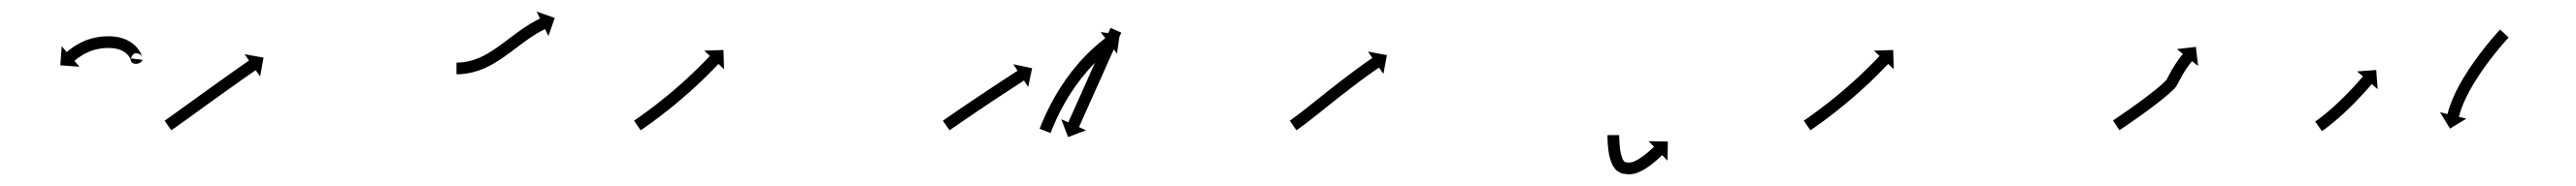

<svg xmlns="http://www.w3.org/2000/svg" viewBox="-20 -308 4395 318"><path d="M203 -206.3C203.9 -194.7 222 -198.2 222.9 -205.8L203.1 -208.2C202.6 -204.6 205.1 -216.5 210.9 -216.8C218.2 -217.2 222.1 -213.6 222.9 -208.5C222.9 -208.2 223 -207.6 223 -207.8C223 -207.8 223 -208 222.9 -208.1C222.9 -208.2 222.9 -208.3 222.9 -208.3C222.8 -209.4 222.5 -210.4 222.3 -211.4C222.3 -211.4 222.2 -211.6 222.2 -211.7C222.2 -211.9 222.1 -212 222.1 -212C221.5 -214 220.7 -215.8 219.8 -217.7C219.8 -217.7 219.7 -217.8 219.7 -218C219.6 -218.1 219.5 -218.3 219.5 -218.3C218.1 -220.8 216.5 -223.1 214.8 -225.4C214.8 -225.4 214.7 -225.5 214.6 -225.7C214.5 -225.8 214.4 -226 214.4 -226C212.1 -228.6 209.6 -231 206.9 -233.2C206.9 -233.2 206.8 -233.3 206.6 -233.5C206.5 -233.6 206.3 -233.7 206.3 -233.7C203.1 -236 199.7 -238 196.2 -239.8C196.2 -239.8 196 -239.9 195.8 -240C195.7 -240.1 195.5 -240.1 195.5 -240.1C191.5 -241.8 187.3 -243.2 183.1 -244.2C183.1 -244.2 182.9 -244.3 182.8 -244.3C182.6 -244.3 182.4 -244.4 182.4 -244.4C177.8 -245.2 173.2 -245.7 168.5 -246C168.5 -246 168.4 -246 168.2 -246C168.1 -246 168 -246 168 -246C163.1 -246 158.2 -245.8 153.3 -245.4C153.3 -245.4 153.2 -245.4 153 -245.4C152.9 -245.4 152.8 -245.4 152.8 -245.4C148.2 -244.8 143.5 -244 138.9 -242.9C138.9 -242.9 138.8 -242.9 138.7 -242.9C138.6 -242.9 138.5 -242.8 138.5 -242.8C134.2 -241.7 130.1 -240.3 125.9 -238.8C125.9 -238.8 125.8 -238.8 125.8 -238.7C125.7 -238.7 125.6 -238.6 125.6 -238.6C121.9 -237.1 118.4 -235.4 114.9 -233.6C114.9 -233.6 114.8 -233.6 114.7 -233.5C114.6 -233.5 114.5 -233.4 114.5 -233.4C111.6 -231.8 108.8 -230.1 105.9 -228.2C105.9 -228.2 105.9 -228.2 105.8 -228.2C105.8 -228.1 105.7 -228.1 105.7 -228.1C103.6 -226.6 101.5 -225.1 99.4 -223.5C99.4 -223.5 99.3 -223.5 99.3 -223.4C99.3 -223.4 99.2 -223.4 99.2 -223.4C97.9 -222.3 96.6 -221.3 95.3 -220.2C95.3 -220.2 95.3 -220.2 95.3 -220.2C95.3 -220.1 95.2 -220.1 95.2 -220.1C94.8 -219.7 94.3 -219.4 93.9 -219L85.3 -229L82.9 -196.3L115.6 -193.9L107 -203.8C107.4 -204.2 107.8 -204.6 108.2 -204.9C108.2 -204.9 108.2 -204.9 108.2 -204.9C108.2 -204.9 108.1 -204.9 108.1 -204.9C109.3 -205.8 110.5 -206.8 111.6 -207.7C111.6 -207.7 111.6 -207.7 111.6 -207.6C111.5 -207.6 111.5 -207.6 111.5 -207.6C113.3 -209 115.2 -210.3 117.1 -211.6C117.1 -211.6 117 -211.6 117 -211.6C116.9 -211.5 116.9 -211.5 116.9 -211.5C119.3 -213.1 121.8 -214.6 124.4 -216C124.4 -216 124.3 -216 124.2 -216C124.2 -215.9 124.1 -215.9 124.1 -215.9C127.1 -217.4 130.2 -218.9 133.4 -220.2C133.4 -220.2 133.3 -220.2 133.2 -220.1C133.1 -220.1 133 -220.1 133 -220.1C136.5 -221.4 140.1 -222.5 143.8 -223.5C143.8 -223.5 143.6 -223.5 143.5 -223.5C143.4 -223.5 143.3 -223.4 143.3 -223.4C147.3 -224.3 151.3 -225 155.4 -225.6C155.4 -225.6 155.3 -225.5 155.2 -225.5C155 -225.5 154.9 -225.5 154.9 -225.5C159.2 -225.9 163.6 -226 167.9 -226C167.9 -226 167.8 -226 167.6 -226C167.5 -226 167.4 -226 167.4 -226C171.2 -225.8 175.1 -225.4 178.9 -224.7C178.9 -224.7 178.7 -224.7 178.5 -224.8C178.4 -224.8 178.2 -224.8 178.2 -224.8C181.5 -224 184.7 -223 187.8 -221.7C187.8 -221.7 187.7 -221.7 187.5 -221.8C187.3 -221.9 187.1 -222 187.1 -222C189.7 -220.7 192.3 -219.2 194.6 -217.5C194.6 -217.5 194.5 -217.6 194.3 -217.7C194.2 -217.8 194 -217.9 194 -217.9C195.9 -216.3 197.7 -214.6 199.3 -212.8C199.3 -212.8 199.2 -212.9 199.1 -213.1C199 -213.2 198.9 -213.3 198.9 -213.3C200 -211.8 201.1 -210.2 202.1 -208.5C202.1 -208.5 202 -208.7 201.9 -208.8C201.8 -209 201.8 -209.1 201.8 -209.1C202.2 -208.1 202.7 -207 203.1 -205.9C203.1 -205.9 203 -206 203 -206.2C202.9 -206.4 202.9 -206.5 202.9 -206.5C203 -206.3 203 -206.1 203.1 -205.9C203.1 -205.9 203.1 -206 203 -206.1C203 -206.2 203 -206.3 203 -206.3Z M262.5 -102.7C262 -102.4 261.4 -102 260.9 -101.7L272.3 -85.2C272.8 -85.6 273.4 -86 273.9 -86.3L273.9 -86.3L273.9 -86.3C275.4 -87.4 276.9 -88.5 278.4 -89.5L278.5 -89.5L278.5 -89.5C280.8 -91.2 283.2 -92.9 285.5 -94.6L285.5 -94.6L285.5 -94.6C288.6 -96.7 291.6 -98.9 294.7 -101.1C298.3 -103.8 301.9 -106.4 305.5 -109C309.6 -111.9 313.6 -114.8 317.6 -117.7C322 -120.9 326.3 -124 330.6 -127.1C335.1 -130.3 339.5 -133.6 344 -136.8C348.5 -140 353 -143.2 357.4 -146.4C361.8 -149.5 366.1 -152.6 370.4 -155.7C374.5 -158.6 378.6 -161.5 382.7 -164.4C386.3 -167 390 -169.6 393.6 -172.2C396.7 -174.4 399.8 -176.5 402.9 -178.7C405.3 -180.4 407.7 -182.1 410.1 -183.7C411.6 -184.8 413.2 -185.9 414.7 -186.9C415.3 -187.3 415.8 -187.7 416.3 -188.1L423.9 -177.3L429.7 -209.5L397.4 -215.3L404.9 -204.5C404.4 -204.1 403.8 -203.7 403.3 -203.4C401.7 -202.3 400.2 -201.2 398.6 -200.1C396.2 -198.4 393.8 -196.8 391.4 -195.1C388.3 -192.9 385.2 -190.7 382.1 -188.5C378.4 -185.9 374.8 -183.3 371.1 -180.7C367 -177.8 362.9 -174.9 358.8 -172C354.5 -168.9 350.1 -165.8 345.8 -162.7C341.3 -159.5 336.8 -156.2 332.3 -153C327.8 -149.8 323.4 -146.6 318.9 -143.3C314.6 -140.2 310.2 -137.1 305.9 -133.9C301.9 -131 297.9 -128.1 293.8 -125.2C290.2 -122.6 286.6 -120 283 -117.4C280 -115.2 276.9 -113 273.9 -110.8L273.9 -110.8L273.9 -110.8C271.6 -109.2 269.2 -107.5 266.9 -105.9L266.9 -105.9L266.9 -105.9C265.4 -104.8 263.9 -103.8 262.5 -102.7L262.5 -102.7Z M760.5 -201C760 -201 759.4 -201 758.9 -201L759 -181C759.6 -181 760.2 -181 760.7 -181C760.7 -181 760.8 -181 760.8 -181C760.8 -181 760.8 -181 760.8 -181C762.5 -181.1 764.2 -181.1 765.9 -181.2C765.9 -181.2 765.9 -181.2 766 -181.2C766 -181.2 766.1 -181.2 766.1 -181.2C768.7 -181.4 771.2 -181.7 773.8 -182C773.8 -182 773.9 -182 774 -182C774 -182 774.1 -182 774.1 -182C777.4 -182.5 780.7 -183.1 784 -183.8C784 -183.8 784.1 -183.8 784.2 -183.8C784.3 -183.8 784.4 -183.8 784.4 -183.8C788.3 -184.8 792.1 -185.9 795.9 -187.1C795.9 -187.1 796 -187.1 796.1 -187.1C796.2 -187.2 796.3 -187.2 796.3 -187.2C800.5 -188.7 804.7 -190.4 808.8 -192.2C808.8 -192.2 808.9 -192.3 809 -192.3C809 -192.3 809.1 -192.4 809.1 -192.4C813.6 -194.5 817.9 -196.8 822.2 -199.2C822.2 -199.2 822.3 -199.2 822.3 -199.3C822.4 -199.3 822.4 -199.3 822.4 -199.3C826.9 -202 831.3 -204.8 835.6 -207.6C835.6 -207.6 835.6 -207.7 835.7 -207.7C835.7 -207.7 835.8 -207.7 835.8 -207.7C840.1 -210.8 844.5 -213.9 848.8 -217C848.8 -217 848.8 -217 848.8 -217C848.8 -217 848.8 -217 848.8 -217C853.1 -220.2 857.3 -223.4 861.5 -226.5C865.5 -229.6 869.6 -232.6 873.6 -235.6C873.6 -235.6 873.6 -235.6 873.6 -235.6C873.6 -235.6 873.6 -235.6 873.6 -235.6C877.3 -238.3 881.1 -241 884.9 -243.6C884.9 -243.6 884.9 -243.6 884.8 -243.5C884.8 -243.5 884.8 -243.5 884.8 -243.5C888.1 -245.7 891.4 -247.9 894.8 -250C894.8 -250 894.8 -250 894.8 -249.9C894.7 -249.9 894.7 -249.9 894.7 -249.9C897.4 -251.5 900.1 -253.1 902.8 -254.6C902.8 -254.6 902.8 -254.6 902.8 -254.6C902.7 -254.5 902.7 -254.5 902.7 -254.5C904.5 -255.5 906.3 -256.4 908.1 -257.3C908.1 -257.3 908.1 -257.3 908.1 -257.3C908.1 -257.3 908.1 -257.3 908.1 -257.3C908.7 -257.6 909.4 -257.9 910.1 -258.3L915.8 -246.4L926.6 -277.3L895.7 -288.2L901.4 -276.3C900.7 -275.9 900 -275.6 899.3 -275.3C899.3 -275.3 899.3 -275.3 899.3 -275.2C899.2 -275.2 899.2 -275.2 899.2 -275.2C897.2 -274.2 895.3 -273.2 893.3 -272.2C893.3 -272.2 893.3 -272.2 893.3 -272.1C893.2 -272.1 893.2 -272.1 893.2 -272.1C890.2 -270.5 887.3 -268.8 884.5 -267.1C884.5 -267.1 884.4 -267.1 884.4 -267C884.3 -267 884.3 -267 884.3 -267C880.7 -264.8 877.2 -262.5 873.7 -260.1C873.7 -260.1 873.6 -260.1 873.6 -260.1C873.6 -260.1 873.6 -260.1 873.6 -260.1C869.6 -257.3 865.7 -254.6 861.8 -251.8C861.8 -251.8 861.8 -251.7 861.8 -251.7C861.8 -251.7 861.7 -251.7 861.7 -251.7C857.6 -248.7 853.5 -245.6 849.4 -242.5C845.3 -239.4 841.1 -236.2 836.9 -233.1C836.9 -233.1 836.9 -233.1 836.9 -233.1C837 -233.1 837 -233.1 837 -233.1C832.8 -230.1 828.6 -227.1 824.4 -224.2C824.4 -224.2 824.4 -224.2 824.5 -224.3C824.5 -224.3 824.6 -224.3 824.6 -224.3C820.5 -221.6 816.4 -219 812.2 -216.5C812.2 -216.5 812.2 -216.5 812.3 -216.6C812.4 -216.6 812.4 -216.6 812.4 -216.6C808.5 -214.4 804.5 -212.3 800.4 -210.4C800.4 -210.4 800.5 -210.4 800.6 -210.5C800.7 -210.5 800.8 -210.5 800.8 -210.5C797.1 -208.9 793.3 -207.4 789.5 -206C789.5 -206 789.6 -206.1 789.7 -206.1C789.8 -206.1 789.8 -206.1 789.8 -206.1C786.5 -205.1 783.1 -204.1 779.7 -203.3C779.7 -203.3 779.7 -203.3 779.8 -203.3C779.9 -203.3 780 -203.3 780 -203.3C777.1 -202.7 774.2 -202.2 771.2 -201.8C771.2 -201.8 771.3 -201.8 771.4 -201.8C771.4 -201.8 771.5 -201.8 771.5 -201.8C769.2 -201.6 767 -201.3 764.7 -201.2C764.7 -201.2 764.7 -201.2 764.8 -201.2C764.8 -201.2 764.9 -201.2 764.9 -201.2C763.4 -201.1 761.9 -201 760.4 -201C760.4 -201 760.4 -201 760.5 -201C760.5 -201 760.5 -201 760.5 -201Z M1063.6 -102.8C1063.1 -102.4 1062.5 -102.1 1062 -101.7L1073.3 -85.2C1073.9 -85.6 1074.4 -86 1074.9 -86.4L1075 -86.4L1075 -86.4C1076.5 -87.4 1078 -88.5 1079.5 -89.5L1079.5 -89.5L1079.5 -89.5C1081.9 -91.2 1084.2 -92.8 1086.5 -94.5L1086.5 -94.5L1086.6 -94.5C1089.6 -96.7 1092.6 -98.9 1095.6 -101.1L1095.6 -101.1L1095.6 -101.1C1099.1 -103.7 1102.7 -106.4 1106.2 -109C1106.2 -109 1106.2 -109 1106.2 -109C1106.2 -109 1106.2 -109.1 1106.2 -109.1C1110.1 -112 1114 -115 1117.8 -118.1C1117.8 -118.1 1117.8 -118.1 1117.9 -118.1C1117.9 -118.1 1117.9 -118.1 1117.9 -118.1C1122 -121.4 1126.1 -124.7 1130.1 -128C1130.1 -128 1130.1 -128 1130.2 -128C1130.2 -128 1130.2 -128 1130.2 -128C1134.4 -131.5 1138.5 -135 1142.6 -138.5C1142.6 -138.5 1142.6 -138.5 1142.7 -138.5C1142.7 -138.5 1142.7 -138.5 1142.7 -138.5C1146.8 -142 1150.9 -145.6 1154.9 -149.2C1154.9 -149.2 1154.9 -149.2 1155 -149.2C1155 -149.2 1155 -149.2 1155 -149.2C1158.9 -152.7 1162.8 -156.2 1166.6 -159.8C1166.6 -159.8 1166.6 -159.8 1166.7 -159.8C1166.7 -159.8 1166.7 -159.8 1166.7 -159.8C1170.3 -163.2 1173.8 -166.5 1177.4 -169.9C1177.4 -169.9 1177.4 -169.9 1177.4 -169.9C1177.4 -169.9 1177.4 -170 1177.4 -170C1180.6 -173 1183.7 -176.1 1186.9 -179.2L1186.9 -179.2L1186.9 -179.2C1189.5 -181.8 1192.1 -184.4 1194.7 -187.1L1194.8 -187.1L1194.8 -187.1C1196.8 -189.2 1198.8 -191.2 1200.7 -193.3L1200.8 -193.3L1200.8 -193.3C1202 -194.6 1203.3 -196 1204.6 -197.3L1204.6 -197.3L1204.6 -197.3C1205 -197.8 1205.5 -198.3 1205.9 -198.7L1215.5 -189.7L1214.5 -222.5L1181.7 -221.4L1191.3 -212.4C1190.9 -212 1190.5 -211.5 1190 -211L1190 -211L1190 -211C1188.8 -209.7 1187.5 -208.4 1186.3 -207.1L1186.3 -207.1L1186.3 -207.1C1184.4 -205.1 1182.4 -203.1 1180.5 -201.1L1180.5 -201.1L1180.5 -201.1C1177.9 -198.5 1175.4 -195.9 1172.8 -193.4L1172.8 -193.4L1172.8 -193.4C1169.7 -190.4 1166.7 -187.3 1163.5 -184.4C1163.5 -184.4 1163.6 -184.4 1163.6 -184.4C1163.6 -184.4 1163.6 -184.4 1163.6 -184.4C1160.1 -181.1 1156.6 -177.8 1153.1 -174.5C1153.1 -174.5 1153.1 -174.5 1153.1 -174.5C1153.1 -174.5 1153.1 -174.5 1153.1 -174.5C1149.3 -171 1145.5 -167.6 1141.6 -164.1C1141.6 -164.1 1141.7 -164.1 1141.7 -164.2C1141.7 -164.2 1141.7 -164.2 1141.7 -164.2C1137.7 -160.6 1133.7 -157.1 1129.6 -153.7C1129.6 -153.7 1129.7 -153.7 1129.7 -153.7C1129.7 -153.7 1129.7 -153.7 1129.7 -153.7C1125.6 -150.3 1121.5 -146.8 1117.4 -143.4C1117.4 -143.4 1117.4 -143.5 1117.5 -143.5C1117.5 -143.5 1117.5 -143.5 1117.5 -143.5C1113.5 -140.2 1109.5 -137 1105.4 -133.8C1105.4 -133.8 1105.4 -133.8 1105.4 -133.8C1105.5 -133.8 1105.5 -133.8 1105.5 -133.8C1101.7 -130.8 1097.9 -127.9 1094 -124.9C1094 -124.9 1094 -124.9 1094.1 -124.9C1094.1 -124.9 1094.1 -125 1094.1 -125C1090.6 -122.3 1087.2 -119.7 1083.7 -117.2L1083.7 -117.2L1083.7 -117.2C1080.8 -115 1077.8 -112.9 1074.9 -110.8L1074.9 -110.8L1074.9 -110.8C1072.6 -109.1 1070.3 -107.5 1068 -105.9L1068 -105.9L1068 -105.9C1066.6 -104.9 1065.1 -103.8 1063.6 -102.8L1063.6 -102.8Z M1590.3 -102.6C1589.8 -102.3 1589.3 -102 1588.9 -101.6L1600.3 -85.2C1600.8 -85.5 1601.2 -85.9 1601.7 -86.2C1603 -87.1 1604.4 -88 1605.7 -89C1607.8 -90.4 1609.8 -91.8 1611.9 -93.2C1614.6 -95.1 1617.3 -97 1619.9 -98.8C1623.1 -101 1626.3 -103.2 1629.5 -105.3L1629.5 -105.3L1629.5 -105.3C1633.1 -107.8 1636.6 -110.2 1640.2 -112.6L1640.2 -112.6L1640.2 -112.6C1644 -115.2 1647.8 -117.8 1651.6 -120.4L1651.6 -120.4L1651.6 -120.3C1655.6 -123 1659.5 -125.7 1663.5 -128.3L1663.5 -128.3L1663.5 -128.3C1667.4 -130.9 1671.4 -133.6 1675.3 -136.2C1679.2 -138.8 1683 -141.3 1686.8 -143.8C1690.4 -146.2 1694 -148.6 1697.6 -150.9C1700.9 -153 1704.1 -155.2 1707.3 -157.3C1710 -159.1 1712.7 -160.8 1715.5 -162.6C1717.6 -164 1719.7 -165.4 1721.8 -166.7C1723.1 -167.6 1724.5 -168.5 1725.8 -169.4C1726.3 -169.7 1726.8 -170 1727.3 -170.3L1734.5 -159.3L1741.2 -191.4L1709.1 -198.1L1716.3 -187.1C1715.8 -186.8 1715.4 -186.4 1714.9 -186.1C1713.5 -185.2 1712.2 -184.4 1710.8 -183.5C1708.7 -182.1 1706.6 -180.7 1704.5 -179.4C1701.8 -177.6 1699.1 -175.8 1696.3 -174C1693.1 -171.9 1689.9 -169.8 1686.6 -167.6C1683 -165.3 1679.4 -162.9 1675.8 -160.5C1672 -158 1668.1 -155.4 1664.3 -152.9C1660.3 -150.2 1656.3 -147.6 1652.4 -144.9L1652.3 -144.9L1652.3 -144.9C1648.4 -142.3 1644.4 -139.6 1640.5 -136.9L1640.4 -136.9L1640.4 -136.9C1636.6 -134.4 1632.8 -131.8 1629 -129.2L1628.9 -129.2L1628.9 -129.2C1625.4 -126.7 1621.8 -124.3 1618.2 -121.9L1618.2 -121.9L1618.2 -121.9C1615 -119.7 1611.8 -117.5 1608.6 -115.3C1605.9 -113.4 1603.2 -111.6 1600.5 -109.7C1598.4 -108.3 1596.4 -106.8 1594.3 -105.4C1593 -104.5 1591.6 -103.5 1590.3 -102.6ZM1892.6 -250.4C1892.8 -251 1893.1 -251.6 1893.4 -252.2L1875.1 -260.4C1874.9 -259.8 1874.6 -259.2 1874.3 -258.6C1873.6 -256.9 1872.8 -255.2 1872 -253.5C1870.8 -250.8 1869.7 -248.1 1868.5 -245.5C1866.9 -242 1865.4 -238.6 1863.8 -235.2C1862 -231.1 1860.2 -227 1858.4 -222.9C1856.3 -218.4 1854.3 -213.8 1852.3 -209.3C1850.1 -204.4 1847.9 -199.5 1845.8 -194.7C1843.5 -189.7 1841.3 -184.6 1839 -179.6C1836.8 -174.6 1834.5 -169.6 1832.3 -164.5C1830.1 -159.7 1827.9 -154.8 1825.8 -149.9C1823.7 -145.4 1821.7 -140.8 1819.7 -136.3C1817.8 -132.2 1816 -128.1 1814.2 -124.1C1812.6 -120.6 1811.1 -117.2 1809.6 -113.7C1808.4 -111.1 1807.2 -108.4 1806 -105.7C1805.2 -104 1804.5 -102.3 1803.7 -100.6C1803.4 -100 1803.2 -99.4 1802.9 -98.8L1790.9 -104.2L1802.6 -73.6L1833.2 -85.3L1821.2 -90.6C1821.4 -91.3 1821.7 -91.9 1822 -92.5C1822.7 -94.2 1823.5 -95.9 1824.3 -97.6C1825.5 -100.2 1826.6 -102.9 1827.8 -105.6C1829.4 -109 1830.9 -112.4 1832.4 -115.9C1834.3 -120 1836.1 -124 1837.9 -128.1C1839.9 -132.7 1842 -137.2 1844 -141.8C1846.2 -146.6 1848.4 -151.5 1850.5 -156.4C1852.8 -161.4 1855 -166.4 1857.3 -171.4C1859.5 -176.5 1861.8 -181.5 1864 -186.5C1866.2 -191.4 1868.4 -196.2 1870.5 -201.1C1872.6 -205.7 1874.6 -210.2 1876.6 -214.8C1878.5 -218.8 1880.3 -222.9 1882.1 -227C1883.6 -230.4 1885.2 -233.9 1886.7 -237.3C1887.9 -240 1889.1 -242.6 1890.3 -245.3C1891 -247 1891.8 -248.7 1892.6 -250.4ZM1754.8 -89.8C1754.5 -89.1 1754.3 -88.5 1754 -87.8L1772.7 -80.6C1772.9 -81.2 1773.2 -81.9 1773.4 -82.5L1773.4 -82.5L1773.4 -82.5C1774.1 -84.3 1774.8 -86.1 1775.6 -87.9C1775.6 -87.9 1775.6 -87.9 1775.5 -87.8C1775.5 -87.8 1775.5 -87.8 1775.5 -87.8C1776.7 -90.6 1777.9 -93.4 1779 -96.1C1779 -96.1 1779 -96.1 1779 -96.1C1779 -96.1 1779 -96.1 1779 -96.1C1780.6 -99.6 1782.2 -103.2 1783.8 -106.7C1783.8 -106.7 1783.8 -106.7 1783.8 -106.7C1783.8 -106.7 1783.8 -106.6 1783.8 -106.6C1785.8 -110.8 1787.8 -115 1789.9 -119.1C1789.9 -119.1 1789.9 -119.1 1789.9 -119C1789.9 -119 1789.9 -119 1789.9 -119C1792.3 -123.5 1794.8 -128.1 1797.3 -132.6C1797.3 -132.6 1797.3 -132.6 1797.2 -132.5C1797.2 -132.5 1797.2 -132.5 1797.2 -132.5C1800 -137.3 1802.8 -142 1805.8 -146.7C1805.8 -146.7 1805.7 -146.7 1805.7 -146.6C1805.7 -146.6 1805.7 -146.6 1805.7 -146.6C1808.8 -151.4 1812 -156.1 1815.2 -160.8C1815.2 -160.8 1815.2 -160.8 1815.2 -160.8C1815.1 -160.7 1815.1 -160.7 1815.1 -160.7C1818.5 -165.4 1821.9 -170 1825.4 -174.5C1825.4 -174.5 1825.3 -174.5 1825.3 -174.4C1825.3 -174.4 1825.3 -174.4 1825.3 -174.4C1828.7 -178.7 1832.3 -183 1835.9 -187.2C1835.9 -187.2 1835.9 -187.2 1835.8 -187.1C1835.8 -187.1 1835.8 -187.1 1835.8 -187.1C1839.3 -191 1842.8 -194.8 1846.4 -198.6C1846.4 -198.6 1846.3 -198.6 1846.3 -198.5C1846.3 -198.5 1846.3 -198.5 1846.3 -198.5C1849.5 -201.8 1852.9 -205.1 1856.3 -208.3C1856.3 -208.3 1856.2 -208.3 1856.2 -208.3C1856.2 -208.2 1856.2 -208.2 1856.2 -208.2C1859.1 -210.9 1862 -213.5 1865 -216.1C1865 -216.1 1865 -216.1 1864.9 -216.1C1864.9 -216.1 1864.9 -216.1 1864.9 -216.1C1867.2 -218 1869.6 -220 1872 -221.9C1872 -221.9 1871.9 -221.9 1871.9 -221.9C1871.9 -221.9 1871.9 -221.9 1871.9 -221.9C1873.4 -223.1 1875 -224.3 1876.5 -225.5C1876.5 -225.5 1876.5 -225.5 1876.5 -225.5C1876.5 -225.5 1876.5 -225.5 1876.5 -225.5C1877 -225.9 1877.6 -226.4 1878.2 -226.8L1886.1 -216.3L1890.6 -248.8L1858.1 -253.2L1866.1 -242.7C1865.5 -242.3 1864.9 -241.8 1864.3 -241.4C1864.3 -241.4 1864.3 -241.4 1864.3 -241.4C1864.3 -241.4 1864.3 -241.4 1864.3 -241.4C1862.7 -240.1 1861 -238.8 1859.4 -237.5C1859.4 -237.5 1859.4 -237.5 1859.4 -237.5C1859.4 -237.5 1859.3 -237.5 1859.3 -237.5C1856.9 -235.4 1854.4 -233.4 1851.9 -231.3C1851.9 -231.3 1851.9 -231.3 1851.9 -231.3C1851.9 -231.2 1851.8 -231.2 1851.8 -231.2C1848.7 -228.5 1845.6 -225.7 1842.6 -222.9C1842.6 -222.9 1842.6 -222.9 1842.5 -222.8C1842.5 -222.8 1842.5 -222.8 1842.5 -222.8C1838.9 -219.4 1835.4 -216 1832 -212.5C1832 -212.5 1832 -212.5 1832 -212.4C1831.9 -212.4 1831.9 -212.4 1831.9 -212.4C1828.1 -208.4 1824.5 -204.4 1820.8 -200.4C1820.8 -200.4 1820.8 -200.3 1820.8 -200.3C1820.8 -200.3 1820.7 -200.2 1820.7 -200.2C1817 -195.8 1813.3 -191.4 1809.6 -186.8C1809.6 -186.8 1809.6 -186.8 1809.6 -186.8C1809.6 -186.7 1809.5 -186.7 1809.5 -186.7C1805.9 -182 1802.3 -177.2 1798.9 -172.4C1798.9 -172.4 1798.8 -172.3 1798.8 -172.3C1798.8 -172.2 1798.8 -172.2 1798.8 -172.2C1795.4 -167.3 1792.1 -162.4 1788.9 -157.4C1788.9 -157.4 1788.8 -157.4 1788.8 -157.3C1788.8 -157.3 1788.8 -157.3 1788.8 -157.3C1785.7 -152.4 1782.8 -147.5 1779.9 -142.5C1779.9 -142.5 1779.9 -142.5 1779.9 -142.4C1779.9 -142.4 1779.8 -142.4 1779.8 -142.4C1777.2 -137.7 1774.7 -133 1772.2 -128.3C1772.2 -128.3 1772.2 -128.2 1772.1 -128.2C1772.1 -128.2 1772.1 -128.1 1772.1 -128.1C1769.9 -123.9 1767.8 -119.6 1765.8 -115.3C1765.8 -115.3 1765.7 -115.2 1765.7 -115.2C1765.7 -115.2 1765.7 -115.2 1765.7 -115.2C1764 -111.5 1762.3 -107.8 1760.7 -104.1C1760.7 -104.1 1760.7 -104.1 1760.7 -104.1C1760.7 -104.1 1760.7 -104 1760.7 -104C1759.4 -101.2 1758.2 -98.3 1757 -95.4C1757 -95.4 1757 -95.4 1757 -95.4C1757 -95.4 1757 -95.4 1757 -95.4C1756.3 -93.5 1755.5 -91.7 1754.8 -89.8L1754.8 -89.8Z M2182.4 -102.7C2181.9 -102.3 2181.4 -102 2180.9 -101.6L2192.3 -85.2C2192.8 -85.6 2193.3 -85.9 2193.8 -86.3L2193.9 -86.3L2193.9 -86.3C2195.3 -87.4 2196.8 -88.4 2198.3 -89.5C2198.3 -89.5 2198.3 -89.5 2198.3 -89.5C2198.3 -89.5 2198.3 -89.5 2198.3 -89.5C2200.6 -91.2 2202.9 -92.9 2205.1 -94.6C2205.1 -94.6 2205.1 -94.6 2205.2 -94.6C2205.2 -94.6 2205.2 -94.6 2205.2 -94.6C2208.1 -96.9 2211.1 -99.1 2214 -101.4L2214 -101.4L2214 -101.4C2217.5 -104.2 2221 -106.9 2224.5 -109.6L2224.5 -109.6L2224.5 -109.6C2228.4 -112.7 2232.3 -115.8 2236.2 -118.9C2240.3 -122.3 2244.5 -125.6 2248.7 -128.9C2253 -132.3 2257.3 -135.8 2261.6 -139.2L2261.6 -139.2L2261.6 -139.2C2266 -142.6 2270.3 -146 2274.7 -149.4L2274.7 -149.4L2274.7 -149.4C2278.9 -152.7 2283.2 -156 2287.4 -159.2L2287.4 -159.2L2287.4 -159.2C2291.4 -162.3 2295.4 -165.3 2299.5 -168.3L2299.4 -168.3L2299.4 -168.3C2303.1 -171 2306.7 -173.7 2310.3 -176.3L2310.3 -176.3L2310.3 -176.3C2313.4 -178.6 2316.5 -180.8 2319.6 -183L2319.6 -183L2319.6 -183C2322 -184.7 2324.4 -186.4 2326.8 -188.1L2326.8 -188.1L2326.8 -188.1C2328.3 -189.2 2329.9 -190.2 2331.5 -191.3L2331.5 -191.3L2331.5 -191.3C2332 -191.7 2332.6 -192.1 2333.1 -192.5L2340.6 -181.6L2346.6 -213.8L2314.3 -219.8L2321.8 -208.9C2321.2 -208.6 2320.7 -208.2 2320.1 -207.8L2320.1 -207.8L2320.1 -207.8C2318.5 -206.7 2316.9 -205.6 2315.4 -204.5L2315.3 -204.5L2315.3 -204.5C2312.9 -202.8 2310.4 -201 2308 -199.3L2308 -199.3L2308 -199.3C2304.8 -197 2301.7 -194.8 2298.6 -192.5L2298.5 -192.5L2298.5 -192.5C2294.8 -189.8 2291.2 -187.1 2287.5 -184.3L2287.5 -184.3L2287.5 -184.3C2283.4 -181.3 2279.4 -178.2 2275.3 -175.1L2275.3 -175.1L2275.3 -175.1C2271 -171.8 2266.7 -168.5 2262.4 -165.2L2262.4 -165.2L2262.4 -165.2C2258 -161.8 2253.6 -158.3 2249.3 -154.9L2249.2 -154.9L2249.2 -154.9C2244.9 -151.4 2240.6 -148 2236.2 -144.5C2232 -141.2 2227.9 -137.9 2223.7 -134.6C2219.8 -131.5 2215.9 -128.4 2212.1 -125.3L2212.1 -125.3L2212.1 -125.3C2208.6 -122.6 2205.2 -119.9 2201.7 -117.2L2201.7 -117.2L2201.8 -117.2C2198.9 -115 2196 -112.7 2193.1 -110.5C2193.1 -110.5 2193.1 -110.5 2193.1 -110.5C2193.1 -110.6 2193.1 -110.6 2193.1 -110.6C2190.9 -108.9 2188.7 -107.3 2186.5 -105.6C2186.5 -105.6 2186.5 -105.6 2186.5 -105.6C2186.5 -105.7 2186.5 -105.7 2186.5 -105.7C2185.1 -104.7 2183.7 -103.6 2182.3 -102.6L2182.3 -102.7Z M2743 -75.2C2743 -75.8 2743 -76.4 2743 -77L2723 -77C2723 -76.4 2723 -75.7 2723 -75.1C2723 -75.1 2723 -75.1 2723 -75.1C2723 -75.1 2723 -75.1 2723 -75.1C2723 -73.3 2723.1 -71.5 2723.1 -69.7C2723.1 -69.7 2723.1 -69.7 2723.1 -69.7C2723.1 -69.7 2723.1 -69.6 2723.1 -69.6C2723.2 -66.9 2723.3 -64.2 2723.5 -61.5C2723.5 -61.5 2723.5 -61.4 2723.5 -61.4C2723.5 -61.3 2723.5 -61.3 2723.5 -61.3C2723.8 -57.8 2724.1 -54.4 2724.6 -50.9C2724.6 -50.9 2724.6 -50.8 2724.6 -50.8C2724.6 -50.7 2724.6 -50.6 2724.6 -50.6C2725.2 -46.7 2725.9 -42.8 2726.8 -39C2726.8 -39 2726.9 -38.8 2726.9 -38.7C2726.9 -38.6 2726.9 -38.5 2726.9 -38.5C2728.1 -34.6 2729.4 -30.7 2731 -27C2731 -27 2731.1 -26.8 2731.2 -26.6C2731.3 -26.4 2731.4 -26.2 2731.4 -26.2C2733.2 -23 2735.2 -20 2737.7 -17.3C2737.7 -17.3 2738 -17.1 2738.3 -16.8C2738.6 -16.5 2738.9 -16.3 2738.9 -16.3C2741.6 -14.2 2744.7 -12.6 2747.9 -11.5C2747.9 -11.5 2748.2 -11.4 2748.5 -11.4C2748.9 -11.3 2749.2 -11.2 2749.2 -11.2C2753.2 -10.4 2757.4 -10.1 2761.5 -10C2761.5 -10 2761.8 -10 2762.1 -10C2762.4 -10.1 2762.7 -10.1 2762.7 -10.1C2766.5 -10.5 2770.3 -11.4 2774 -12.6C2774 -12.6 2774.2 -12.7 2774.4 -12.8C2774.5 -12.8 2774.7 -12.9 2774.7 -12.9C2778.6 -14.5 2782.3 -16.4 2786 -18.5C2786 -18.5 2786.1 -18.5 2786.2 -18.6C2786.2 -18.7 2786.3 -18.7 2786.3 -18.7C2789.7 -20.9 2793.1 -23.1 2796.3 -25.5C2796.3 -25.5 2796.3 -25.5 2796.4 -25.5C2796.5 -25.6 2796.5 -25.6 2796.5 -25.6C2799.3 -27.8 2802 -29.9 2804.7 -32.2C2804.7 -32.2 2804.7 -32.2 2804.7 -32.2C2804.8 -32.3 2804.8 -32.3 2804.8 -32.3C2806.9 -34.1 2808.9 -35.9 2811 -37.7C2811 -37.7 2811 -37.8 2811 -37.8C2811 -37.8 2811 -37.8 2811 -37.8C2812.3 -39 2813.6 -40.2 2814.9 -41.5L2814.9 -41.5L2815 -41.5C2815.4 -41.9 2815.9 -42.4 2816.3 -42.8L2825.5 -33.3L2826 -66.1L2793.2 -66.6L2802.4 -57.2C2802 -56.7 2801.5 -56.3 2801.1 -55.9L2801.1 -55.9L2801.1 -55.9C2799.9 -54.8 2798.7 -53.6 2797.4 -52.5C2797.4 -52.5 2797.5 -52.5 2797.5 -52.5C2797.5 -52.5 2797.5 -52.5 2797.5 -52.5C2795.6 -50.8 2793.7 -49.1 2791.7 -47.4C2791.7 -47.4 2791.8 -47.4 2791.8 -47.5C2791.8 -47.5 2791.9 -47.5 2791.9 -47.5C2789.4 -45.5 2786.9 -43.4 2784.3 -41.5C2784.3 -41.5 2784.4 -41.5 2784.4 -41.6C2784.5 -41.6 2784.5 -41.6 2784.5 -41.6C2781.6 -39.5 2778.7 -37.5 2775.7 -35.6C2775.7 -35.6 2775.8 -35.7 2775.9 -35.8C2776 -35.8 2776.1 -35.9 2776.1 -35.9C2773.1 -34.2 2770.1 -32.6 2766.9 -31.3C2766.9 -31.3 2767.1 -31.4 2767.3 -31.5C2767.5 -31.5 2767.7 -31.6 2767.7 -31.6C2765.4 -30.8 2763 -30.2 2760.6 -30C2760.6 -30 2760.9 -30 2761.2 -30C2761.5 -30 2761.8 -30 2761.8 -30C2758.9 -30.1 2755.9 -30.2 2753.1 -30.8C2753.1 -30.8 2753.4 -30.7 2753.7 -30.6C2754 -30.5 2754.4 -30.5 2754.4 -30.5C2753.2 -30.9 2752.1 -31.4 2751.1 -32.1C2751.1 -32.1 2751.4 -31.9 2751.7 -31.6C2752 -31.3 2752.3 -31.1 2752.3 -31.1C2750.9 -32.5 2749.9 -34.2 2748.9 -35.9C2748.9 -35.9 2749 -35.6 2749.1 -35.4C2749.2 -35.2 2749.3 -35 2749.3 -35C2748.1 -37.9 2747.1 -40.9 2746.2 -43.9C2746.2 -43.9 2746.2 -43.8 2746.3 -43.7C2746.3 -43.6 2746.3 -43.5 2746.3 -43.5C2745.5 -46.8 2744.9 -50.2 2744.4 -53.6C2744.4 -53.6 2744.4 -53.6 2744.4 -53.5C2744.4 -53.4 2744.4 -53.4 2744.4 -53.4C2744 -56.5 2743.7 -59.7 2743.5 -62.8C2743.5 -62.8 2743.5 -62.8 2743.5 -62.8C2743.5 -62.7 2743.5 -62.7 2743.5 -62.7C2743.3 -65.2 2743.2 -67.8 2743.1 -70.3C2743.1 -70.3 2743.1 -70.3 2743.1 -70.3C2743.1 -70.2 2743.1 -70.2 2743.1 -70.2C2743.1 -71.9 2743 -73.6 2743 -75.3C2743 -75.3 2743 -75.2 2743 -75.2C2743 -75.2 2743 -75.2 2743 -75.2Z M3059.6 -102.8C3059.1 -102.4 3058.5 -102.1 3058 -101.7L3069.3 -85.2C3069.9 -85.6 3070.4 -86 3070.9 -86.4L3071 -86.4L3071 -86.4C3072.5 -87.4 3074 -88.5 3075.5 -89.5L3075.5 -89.5L3075.5 -89.5C3077.9 -91.2 3080.2 -92.8 3082.5 -94.5L3082.5 -94.5L3082.6 -94.5C3085.6 -96.7 3088.6 -98.9 3091.6 -101.1L3091.6 -101.1L3091.6 -101.1C3095.1 -103.7 3098.7 -106.4 3102.2 -109C3102.2 -109 3102.2 -109 3102.2 -109C3102.2 -109 3102.2 -109.1 3102.2 -109.1C3106.1 -112 3110 -115 3113.8 -118.1C3113.8 -118.1 3113.8 -118.1 3113.9 -118.1C3113.9 -118.1 3113.9 -118.1 3113.9 -118.1C3118 -121.4 3122.1 -124.7 3126.1 -128C3126.1 -128 3126.1 -128 3126.2 -128C3126.2 -128 3126.2 -128 3126.2 -128C3130.4 -131.5 3134.5 -135 3138.6 -138.5C3138.6 -138.5 3138.6 -138.5 3138.7 -138.5C3138.7 -138.5 3138.7 -138.5 3138.7 -138.5C3142.8 -142 3146.9 -145.6 3150.9 -149.2C3150.9 -149.2 3150.9 -149.2 3151 -149.2C3151 -149.2 3151 -149.2 3151 -149.2C3154.9 -152.7 3158.8 -156.2 3162.6 -159.8C3162.6 -159.8 3162.6 -159.8 3162.7 -159.8C3162.7 -159.8 3162.7 -159.8 3162.7 -159.8C3166.3 -163.2 3169.8 -166.5 3173.4 -169.9C3173.4 -169.9 3173.4 -169.9 3173.4 -169.9C3173.4 -169.9 3173.4 -170 3173.4 -170C3176.6 -173 3179.7 -176.1 3182.9 -179.2L3182.9 -179.2L3182.9 -179.2C3185.5 -181.8 3188.1 -184.4 3190.7 -187.1L3190.8 -187.1L3190.8 -187.1C3192.8 -189.2 3194.8 -191.2 3196.7 -193.3L3196.8 -193.3L3196.8 -193.3C3198 -194.6 3199.3 -196 3200.6 -197.3L3200.6 -197.3L3200.6 -197.3C3201 -197.8 3201.5 -198.3 3201.9 -198.7L3211.5 -189.7L3210.5 -222.5L3177.7 -221.4L3187.3 -212.4C3186.9 -212 3186.5 -211.5 3186 -211L3186 -211L3186 -211C3184.8 -209.7 3183.5 -208.4 3182.3 -207.1L3182.3 -207.1L3182.3 -207.1C3180.4 -205.1 3178.4 -203.1 3176.5 -201.1L3176.5 -201.1L3176.5 -201.1C3173.9 -198.5 3171.4 -195.9 3168.8 -193.4L3168.8 -193.4L3168.8 -193.4C3165.7 -190.4 3162.7 -187.3 3159.5 -184.4C3159.5 -184.4 3159.6 -184.4 3159.6 -184.4C3159.6 -184.4 3159.6 -184.4 3159.6 -184.4C3156.1 -181.1 3152.6 -177.8 3149.1 -174.5C3149.1 -174.5 3149.1 -174.5 3149.1 -174.5C3149.1 -174.5 3149.1 -174.5 3149.1 -174.5C3145.3 -171 3141.5 -167.6 3137.6 -164.1C3137.6 -164.1 3137.7 -164.1 3137.7 -164.2C3137.7 -164.2 3137.7 -164.2 3137.7 -164.2C3133.7 -160.6 3129.7 -157.1 3125.6 -153.7C3125.6 -153.7 3125.7 -153.7 3125.7 -153.7C3125.7 -153.7 3125.7 -153.7 3125.7 -153.7C3121.6 -150.3 3117.5 -146.8 3113.4 -143.4C3113.4 -143.4 3113.4 -143.5 3113.5 -143.5C3113.5 -143.5 3113.5 -143.5 3113.5 -143.5C3109.5 -140.2 3105.5 -137 3101.4 -133.8C3101.4 -133.8 3101.4 -133.8 3101.4 -133.8C3101.5 -133.8 3101.5 -133.8 3101.5 -133.8C3097.7 -130.8 3093.9 -127.9 3090 -124.9C3090 -124.9 3090 -124.9 3090.1 -124.9C3090.1 -124.9 3090.1 -125 3090.1 -125C3086.6 -122.3 3083.2 -119.7 3079.7 -117.2L3079.7 -117.2L3079.7 -117.2C3076.8 -115 3073.8 -112.9 3070.9 -110.8L3070.9 -110.8L3070.9 -110.8C3068.6 -109.1 3066.3 -107.5 3064 -105.9L3064 -105.9L3064 -105.9C3062.6 -104.9 3061.1 -103.8 3059.6 -102.8L3059.6 -102.8Z M3587.2 -103.1C3586.6 -102.8 3586.1 -102.5 3585.6 -102.1L3596.5 -85.4C3597.1 -85.7 3597.6 -86.1 3598.1 -86.4L3598.2 -86.4L3598.2 -86.4C3599.7 -87.5 3601.2 -88.5 3602.7 -89.5L3602.8 -89.5L3602.8 -89.5C3605.2 -91.1 3607.5 -92.7 3609.9 -94.3L3609.9 -94.4L3609.9 -94.4C3613 -96.5 3616.1 -98.6 3619.1 -100.7L3619.2 -100.7L3619.2 -100.8C3622.8 -103.3 3626.4 -105.8 3630 -108.4L3630 -108.4L3630 -108.4C3634 -111.3 3638 -114.2 3642 -117.1L3642 -117.1L3642.1 -117.1C3646.3 -120.2 3650.5 -123.4 3654.7 -126.5C3654.7 -126.5 3654.7 -126.5 3654.7 -126.5C3654.7 -126.5 3654.8 -126.6 3654.8 -126.6C3659 -129.8 3663.3 -133.1 3667.5 -136.5C3667.5 -136.5 3667.6 -136.5 3667.6 -136.5C3667.6 -136.5 3667.6 -136.5 3667.6 -136.5C3671.8 -139.9 3675.9 -143.3 3679.9 -146.7C3679.9 -146.7 3679.9 -146.7 3680 -146.8C3680 -146.8 3680.1 -146.8 3680.1 -146.8C3683.7 -150.1 3687.2 -153.4 3690.7 -156.8C3690.7 -156.8 3690.8 -156.9 3690.9 -157.1C3691 -157.2 3691.1 -157.3 3691.1 -157.3C3693.8 -160.4 3695.5 -163.5 3697.2 -167.2C3697.2 -167.2 3697.2 -167.1 3697.2 -167C3697.1 -167 3697.1 -166.9 3697.1 -166.9C3699.3 -171.2 3701.6 -175.5 3704 -179.6C3704 -179.6 3703.9 -179.6 3703.9 -179.5C3703.9 -179.5 3703.8 -179.4 3703.8 -179.4C3705.9 -182.9 3708.1 -186.3 3710.3 -189.7C3710.3 -189.7 3710.3 -189.7 3710.3 -189.6C3710.3 -189.6 3710.2 -189.6 3710.2 -189.6C3712 -192.1 3713.8 -194.6 3715.6 -197.2C3715.6 -197.2 3715.6 -197.1 3715.6 -197.1C3715.6 -197.1 3715.6 -197.1 3715.6 -197.1C3716.8 -198.7 3718 -200.2 3719.2 -201.8C3719.2 -201.8 3719.2 -201.8 3719.2 -201.8C3719.2 -201.8 3719.2 -201.8 3719.2 -201.8C3719.6 -202.3 3720 -202.9 3720.5 -203.4L3730.8 -195.2L3727.1 -227.8L3694.6 -224.1L3704.9 -215.9C3704.4 -215.3 3703.9 -214.8 3703.5 -214.2C3703.5 -214.2 3703.5 -214.2 3703.5 -214.2C3703.5 -214.1 3703.4 -214.1 3703.4 -214.1C3702.1 -212.5 3700.9 -210.8 3699.6 -209.1C3699.6 -209.1 3699.6 -209.1 3699.5 -209C3699.5 -209 3699.5 -209 3699.5 -209C3697.6 -206.3 3695.6 -203.6 3693.8 -200.9C3693.8 -200.9 3693.7 -200.9 3693.7 -200.8C3693.7 -200.8 3693.7 -200.8 3693.7 -200.8C3691.3 -197.2 3689 -193.5 3686.7 -189.8C3686.7 -189.8 3686.7 -189.8 3686.7 -189.7C3686.7 -189.7 3686.6 -189.6 3686.6 -189.6C3684 -185.1 3681.6 -180.5 3679.2 -175.9C3679.2 -175.9 3679.2 -175.8 3679.2 -175.8C3679.1 -175.7 3679.1 -175.6 3679.1 -175.6C3678.1 -173.5 3677.5 -172.1 3676 -170.4C3676 -170.4 3676.1 -170.5 3676.2 -170.6C3676.3 -170.8 3676.4 -170.9 3676.4 -170.9C3673.3 -167.7 3670.1 -164.7 3666.8 -161.8C3666.8 -161.8 3666.8 -161.8 3666.9 -161.9C3666.9 -161.9 3666.9 -161.9 3666.9 -161.9C3663 -158.6 3659.1 -155.3 3655.1 -152.1C3655.1 -152.1 3655.1 -152.1 3655.1 -152.1C3655.1 -152.2 3655.1 -152.2 3655.1 -152.2C3651 -148.9 3646.8 -145.7 3642.6 -142.5C3642.6 -142.5 3642.6 -142.5 3642.6 -142.5C3642.7 -142.5 3642.7 -142.5 3642.7 -142.5C3638.5 -139.4 3634.4 -136.3 3630.2 -133.2L3630.2 -133.2L3630.2 -133.2C3626.3 -130.4 3622.3 -127.5 3618.4 -124.7L3618.4 -124.7L3618.4 -124.7C3614.8 -122.2 3611.3 -119.6 3607.7 -117.1L3607.7 -117.1L3607.7 -117.2C3604.7 -115 3601.6 -112.9 3598.6 -110.9L3598.6 -110.9L3598.6 -110.9C3596.3 -109.3 3593.9 -107.7 3591.6 -106.1L3591.6 -106.1L3591.6 -106.1C3590.1 -105.1 3588.6 -104.1 3587.1 -103.1L3587.2 -103.1Z M3931.6 -100.8C3931.3 -100.6 3930.9 -100.4 3930.6 -100.1L3942.2 -83.8C3942.6 -84.1 3942.9 -84.3 3943.3 -84.6L3943.3 -84.6L3943.3 -84.6C3944.3 -85.3 3945.2 -86 3946.2 -86.7L3946.2 -86.7L3946.3 -86.7C3947.8 -87.9 3949.3 -89 3950.8 -90.1C3950.8 -90.1 3950.8 -90.2 3950.8 -90.2C3950.8 -90.2 3950.9 -90.2 3950.9 -90.2C3952.8 -91.7 3954.7 -93.2 3956.7 -94.7C3956.7 -94.7 3956.7 -94.7 3956.7 -94.7C3956.7 -94.8 3956.7 -94.8 3956.7 -94.8C3959 -96.6 3961.3 -98.4 3963.5 -100.3C3963.5 -100.3 3963.5 -100.3 3963.5 -100.3C3963.6 -100.3 3963.6 -100.3 3963.6 -100.3C3966.1 -102.4 3968.5 -104.6 3971 -106.7C3971 -106.7 3971 -106.7 3971 -106.7C3971.1 -106.7 3971.1 -106.8 3971.1 -106.8C3973.7 -109.1 3976.3 -111.4 3978.9 -113.8C3978.9 -113.8 3978.9 -113.8 3978.9 -113.8C3978.9 -113.8 3978.9 -113.8 3978.9 -113.8C3981.6 -116.3 3984.2 -118.8 3986.8 -121.3C3986.8 -121.3 3986.8 -121.3 3986.9 -121.3C3986.9 -121.3 3986.9 -121.3 3986.9 -121.3C3989.5 -123.8 3992.1 -126.4 3994.6 -129C3994.6 -129 3994.7 -129 3994.7 -129C3994.7 -129 3994.7 -129 3994.7 -129C3997.2 -131.5 3999.6 -134 4002.1 -136.6C4002.1 -136.6 4002.1 -136.6 4002.1 -136.6C4002.1 -136.6 4002.1 -136.6 4002.1 -136.6C4004.4 -139 4006.7 -141.4 4008.9 -143.8L4008.9 -143.8L4008.9 -143.8C4011 -146 4013 -148.2 4015 -150.4L4015 -150.4L4015 -150.4C4016.7 -152.3 4018.3 -154.1 4020 -156L4020 -156L4020 -156C4021.3 -157.5 4022.6 -158.9 4023.9 -160.4L4023.9 -160.4L4023.9 -160.4C4024.7 -161.3 4025.5 -162.3 4026.3 -163.2L4026.3 -163.2L4026.3 -163.2C4026.6 -163.5 4026.9 -163.9 4027.2 -164.2L4037.2 -155.6L4034.8 -188.3L4002.1 -185.9L4012.1 -177.3C4011.8 -177 4011.5 -176.6 4011.2 -176.3L4011.2 -176.3L4011.2 -176.3C4010.4 -175.4 4009.6 -174.5 4008.8 -173.5L4008.8 -173.6L4008.8 -173.6C4007.6 -172.1 4006.3 -170.7 4005.1 -169.3L4005.1 -169.3L4005.1 -169.3C4003.4 -167.5 4001.8 -165.6 4000.1 -163.8L4000.2 -163.8L4000.2 -163.8C3998.2 -161.7 3996.2 -159.5 3994.3 -157.4L3994.3 -157.4L3994.3 -157.4C3992.1 -155.1 3989.9 -152.7 3987.6 -150.4C3987.6 -150.4 3987.7 -150.4 3987.7 -150.4C3987.7 -150.4 3987.7 -150.4 3987.7 -150.4C3985.3 -148 3982.9 -145.5 3980.5 -143.1C3980.5 -143.1 3980.5 -143.1 3980.5 -143.1C3980.5 -143.1 3980.5 -143.1 3980.5 -143.1C3978 -140.6 3975.5 -138.1 3973 -135.7C3973 -135.7 3973 -135.7 3973 -135.7C3973 -135.7 3973 -135.7 3973 -135.7C3970.5 -133.3 3967.9 -130.9 3965.3 -128.5C3965.3 -128.5 3965.3 -128.5 3965.4 -128.5C3965.4 -128.5 3965.4 -128.5 3965.4 -128.5C3962.9 -126.2 3960.4 -124 3957.8 -121.7C3957.8 -121.7 3957.8 -121.7 3957.8 -121.8C3957.9 -121.8 3957.9 -121.8 3957.9 -121.8C3955.5 -119.7 3953.1 -117.7 3950.7 -115.6C3950.7 -115.6 3950.7 -115.7 3950.7 -115.7C3950.7 -115.7 3950.8 -115.7 3950.8 -115.7C3948.6 -113.9 3946.4 -112.1 3944.2 -110.4C3944.2 -110.4 3944.2 -110.4 3944.3 -110.4C3944.3 -110.4 3944.3 -110.4 3944.3 -110.4C3942.4 -108.9 3940.6 -107.5 3938.7 -106.1C3938.7 -106.1 3938.7 -106.1 3938.7 -106.1C3938.7 -106.1 3938.7 -106.1 3938.7 -106.1C3937.3 -105 3935.8 -103.9 3934.4 -102.8L3934.4 -102.9L3934.4 -102.9C3933.5 -102.2 3932.5 -101.5 3931.6 -100.8L3931.6 -100.8Z M4259.7 -242.7C4260.1 -243.1 4260.4 -243.5 4260.8 -243.9L4246.2 -257.5C4245.8 -257.1 4245.4 -256.7 4245 -256.3L4245 -256.2L4245 -256.2C4243.8 -254.9 4242.6 -253.6 4241.3 -252.2C4241.3 -252.2 4241.3 -252.2 4241.3 -252.2C4241.3 -252.2 4241.3 -252.2 4241.3 -252.2C4239.4 -250.1 4237.6 -247.9 4235.7 -245.8C4235.7 -245.8 4235.7 -245.8 4235.7 -245.8C4235.7 -245.8 4235.7 -245.7 4235.7 -245.7C4233.3 -243 4230.9 -240.1 4228.5 -237.3C4228.5 -237.3 4228.5 -237.3 4228.5 -237.3C4228.5 -237.3 4228.5 -237.3 4228.5 -237.3C4225.7 -233.9 4222.9 -230.5 4220.2 -227.1C4220.2 -227.1 4220.2 -227.1 4220.2 -227.1C4220.2 -227 4220.2 -227 4220.2 -227C4217.1 -223.2 4214.2 -219.3 4211.2 -215.5C4211.2 -215.5 4211.2 -215.4 4211.2 -215.4C4211.2 -215.4 4211.2 -215.4 4211.2 -215.4C4208.1 -211.2 4205 -207 4202 -202.8C4202 -202.8 4202 -202.8 4201.9 -202.8C4201.9 -202.7 4201.9 -202.7 4201.9 -202.7C4198.8 -198.3 4195.8 -193.9 4192.9 -189.5C4192.9 -189.5 4192.8 -189.4 4192.8 -189.4C4192.8 -189.4 4192.8 -189.4 4192.8 -189.4C4189.9 -184.9 4187 -180.4 4184.3 -175.8C4184.3 -175.8 4184.2 -175.8 4184.2 -175.8C4184.2 -175.7 4184.2 -175.7 4184.2 -175.7C4181.6 -171.3 4179 -166.9 4176.5 -162.4C4176.5 -162.4 4176.5 -162.3 4176.5 -162.3C4176.5 -162.3 4176.4 -162.2 4176.4 -162.2C4174.2 -158 4172 -153.8 4169.9 -149.5C4169.9 -149.5 4169.9 -149.5 4169.9 -149.4C4169.9 -149.4 4169.9 -149.4 4169.9 -149.4C4168.1 -145.5 4166.3 -141.7 4164.7 -137.8C4164.7 -137.8 4164.7 -137.8 4164.6 -137.7C4164.6 -137.7 4164.6 -137.6 4164.6 -137.6C4163.3 -134.4 4162 -131.1 4160.8 -127.7C4160.8 -127.7 4160.8 -127.7 4160.8 -127.7C4160.8 -127.6 4160.8 -127.6 4160.8 -127.6C4159.9 -125 4159.1 -122.5 4158.3 -119.9C4158.3 -119.9 4158.3 -119.9 4158.3 -119.8C4158.3 -119.8 4158.2 -119.8 4158.2 -119.8C4157.8 -118.1 4157.3 -116.5 4156.9 -114.8C4156.9 -114.8 4156.9 -114.8 4156.9 -114.8C4156.9 -114.8 4156.9 -114.7 4156.9 -114.7C4156.7 -114.2 4156.6 -113.6 4156.4 -113L4143.6 -116.2L4160.7 -88.1L4188.7 -105.2L4175.9 -108.3C4176 -108.8 4176.1 -109.4 4176.3 -109.9C4176.3 -109.9 4176.3 -109.9 4176.3 -109.9C4176.3 -109.8 4176.3 -109.8 4176.3 -109.8C4176.6 -111.3 4177.1 -112.8 4177.5 -114.3C4177.5 -114.3 4177.5 -114.2 4177.5 -114.2C4177.4 -114.2 4177.4 -114.1 4177.4 -114.1C4178.1 -116.5 4178.9 -118.8 4179.7 -121.1C4179.7 -121.1 4179.7 -121.1 4179.7 -121.1C4179.7 -121 4179.6 -121 4179.6 -121C4180.7 -124.1 4181.9 -127.1 4183.2 -130.1C4183.2 -130.1 4183.1 -130.1 4183.1 -130.1C4183.1 -130 4183.1 -130 4183.1 -130C4184.6 -133.6 4186.3 -137.3 4188 -140.9C4188 -140.9 4187.9 -140.8 4187.9 -140.8C4187.9 -140.7 4187.9 -140.7 4187.9 -140.7C4189.9 -144.8 4192 -148.8 4194.1 -152.8C4194.1 -152.8 4194.1 -152.8 4194.1 -152.7C4194 -152.7 4194 -152.7 4194 -152.7C4196.4 -157 4198.9 -161.3 4201.4 -165.5C4201.4 -165.5 4201.4 -165.5 4201.3 -165.4C4201.3 -165.4 4201.3 -165.4 4201.3 -165.4C4204 -169.8 4206.8 -174.1 4209.6 -178.5C4209.6 -178.5 4209.5 -178.4 4209.5 -178.4C4209.5 -178.4 4209.5 -178.4 4209.5 -178.4C4212.4 -182.7 4215.3 -187 4218.3 -191.2C4218.3 -191.2 4218.3 -191.2 4218.3 -191.2C4218.2 -191.2 4218.2 -191.2 4218.2 -191.2C4221.2 -195.3 4224.2 -199.4 4227.2 -203.4C4227.2 -203.4 4227.2 -203.4 4227.2 -203.4C4227.2 -203.4 4227.1 -203.4 4227.1 -203.4C4230 -207.2 4232.9 -210.9 4235.9 -214.7C4235.9 -214.7 4235.9 -214.6 4235.8 -214.6C4235.8 -214.6 4235.8 -214.6 4235.8 -214.6C4238.5 -217.9 4241.2 -221.2 4243.9 -224.5C4243.9 -224.5 4243.9 -224.5 4243.9 -224.5C4243.9 -224.5 4243.8 -224.5 4243.8 -224.5C4246.2 -227.2 4248.5 -230 4250.8 -232.7C4250.8 -232.7 4250.8 -232.7 4250.8 -232.7C4250.8 -232.7 4250.8 -232.7 4250.8 -232.7C4252.6 -234.8 4254.4 -236.8 4256.2 -238.9C4256.2 -238.9 4256.2 -238.9 4256.2 -238.9C4256.2 -238.9 4256.2 -238.8 4256.2 -238.8C4257.4 -240.1 4258.5 -241.4 4259.7 -242.7L4259.7 -242.7Z"/></svg>

Font: FRB American Cursive Just Arrows
Style: Bold Italic
Weight: 700
Italic angle: -25°
Version: Version 2.0;Modular Font Editor K font №1